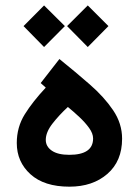

<svg xmlns="http://www.w3.org/2000/svg" viewBox="-20 -703 521 721"><path d="M151.9 -374 132.8 -391.1 203.1 -481.4Q263.7 -432.6 317.4 -385.7Q371.1 -338.9 404.8 -289.1Q438.5 -239.3 438.5 -182.1Q438.5 -98.1 383.3 -50Q328.1 -2 240.7 -2Q146 -2 94.5 -48.6Q43 -95.2 43 -166Q43 -225.6 73 -273.7Q103 -321.8 151.9 -374ZM329.6 -183.1Q329.6 -201.7 314.7 -222.4Q299.8 -243.2 277.8 -263.7Q255.9 -284.2 234.9 -301.3Q202.1 -271 177 -238.8Q151.9 -206.5 151.9 -177.7Q151.9 -152.8 174.6 -137.2Q197.3 -121.6 240.2 -121.6Q329.6 -121.6 329.6 -183.1ZM309.6 -682.6 387.2 -605 309.6 -526.4 231.9 -605ZM145.5 -682.6 223.6 -605 145.5 -526.4 68.4 -605Z"/></svg>

Font: Vazirmatn UI SemiBold
Style: Regular
Weight: 600
Designer: Saber Rastikerdar
Foundry: Saber Rastikerdar
Version: Version 33.003